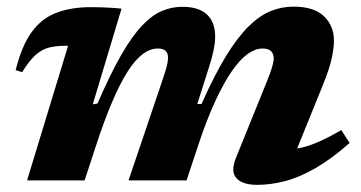

<svg xmlns="http://www.w3.org/2000/svg" viewBox="-20 -530 1060 564"><path d="M832 -42.5 794 -91.5Q823 -89.5 850.5 -93.5Q878 -97.5 909.8 -110.8Q941.5 -124 982.5 -148L1007 -110Q953 -62.5 905.8 -35.5Q858.5 -8.5 816.5 2.2Q774.5 13 735.5 13Q692 13 674.2 -7Q656.5 -27 674 -68.5L761.5 -284.5Q775 -317.5 779.5 -333.5Q784 -349.5 784 -358.5Q784 -372 776.2 -379.8Q768.5 -387.5 751 -387.5Q730 -387.5 707.5 -371.5Q685 -355.5 661.2 -321.2Q637.5 -287 612.5 -233.2Q587.5 -179.5 562.5 -104L528 0H357.5L454 -285Q462 -308 466.2 -322.2Q470.5 -336.5 472 -345.5Q473.5 -354.5 473.5 -361Q473.5 -373.5 466.5 -380.5Q459.5 -387.5 444 -387.5Q421 -387.5 398.8 -370.8Q376.5 -354 354.2 -318.8Q332 -283.5 308.8 -229Q285.5 -174.5 261 -99L228.5 0H59.5L180 -395.5Q178.5 -395.5 176.8 -395.5Q175 -395.5 173 -395.5Q144 -395.5 123 -390Q102 -384.5 83.8 -367.8Q65.5 -351 45 -318L26 -324Q44 -396.5 73.8 -436.8Q103.5 -477 146.8 -493Q190 -509 247.5 -509Q265 -509 278.2 -508.5Q291.5 -508 305.5 -507.2Q319.5 -506.5 337 -504.5L252.5 -223.5L266.5 -226Q304.5 -314 336.8 -369.8Q369 -425.5 398.5 -456Q428 -486.5 456.5 -498.2Q485 -510 515.5 -510Q564.5 -510 588.2 -487.2Q612 -464.5 612 -423Q612 -404 607.2 -381.2Q602.5 -358.5 592.5 -328L559.5 -224.5H572Q610 -310 644.2 -365.8Q678.5 -421.5 710.8 -453Q743 -484.5 775.2 -497.5Q807.5 -510.5 841.5 -510.5Q903 -510.5 932 -482Q961 -453.5 961 -411Q961 -389.5 954.5 -359Q948 -328.5 929 -281.5Z"/></svg>

Font: Newsreader 9pt
Style: Bold Italic
Weight: 700
Italic angle: -17°
Designer: Hugues Gentile
Foundry: Production Type
Version: Version 1.003